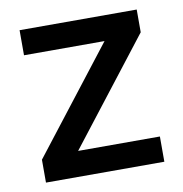

<svg xmlns="http://www.w3.org/2000/svg" viewBox="-62 -548 580 607"><g transform="rotate(-10 228.0 -244.5)"><path d="M155.5 -81H418V0H38V-73.5L298 -408.5H39.5V-489H415.5V-416Z"/></g></svg>

Font: Anek Kannada Medium
Style: Regular
Weight: 500
Designer: Vaishnavi Murthy, Maithili Shingre (Kannada) & Yesha Goshar (Latin)
Foundry: Ek Type
Version: Version 1.003